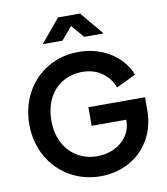

<svg xmlns="http://www.w3.org/2000/svg" viewBox="-104 -1072 1015 1169"><g transform="rotate(-10 404.0 -487.0)"><path d="M49.5 -372.8Q49.5 -482 97.9 -570Q146.2 -658 231 -707.5Q315.8 -757 422 -757Q498.5 -757 562.9 -730.5Q627.2 -704 671.6 -659.6Q716 -615.2 735.8 -561.2L615 -503Q593 -562.2 542.4 -597.8Q491.8 -633.2 422 -633.2Q352.8 -633.2 298.9 -600.6Q245 -568 215.4 -508.8Q185.8 -449.5 185.8 -372.8Q185.8 -296 216.1 -236.8Q246.5 -177.5 301.1 -144.6Q355.8 -111.8 425 -111.8Q482 -111.8 530.1 -134.8Q578.2 -157.8 607 -199.9Q635.8 -242 635.8 -297.2V-354L698 -300H422V-415H772V-340.2Q772 -229.2 723.2 -149.4Q674.5 -69.5 595.2 -28.8Q516 12 425 12Q319.5 12 233.6 -37.9Q147.8 -87.8 98.6 -175.6Q49.5 -263.5 49.5 -372.8ZM334.8 -985.5H471L591 -841.5H471.2L381.8 -946.2H425.2L337.2 -841.5H215.2Z"/></g></svg>

Font: Trafiko Sans Variable
Style: Regular
Weight: 400
Designer: Gumpita Rahayu / Trafiko
Foundry: Tokotype / Trafiko
Version: Version 0.001;FEAKit 1.0